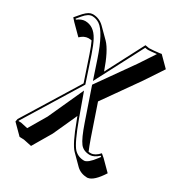

<svg xmlns="http://www.w3.org/2000/svg" viewBox="-172 -558 905 967"><g transform="rotate(30 280.5 -74.0)"><path d="M276.4 43.9 213.4 182.6 149.4 291.5 102.5 281.7 76.7 280.8 20 224.1 22.9 208 221.2 -113.8 173.8 -254.9Q159.7 -296.9 147.9 -321.3Q138.7 -323.2 128.4 -323.2Q104 -322.3 82.5 -301.3L25.9 -357.9L9.8 -376Q16.1 -382.8 27.3 -396.5Q55.7 -431.2 75.7 -437Q83.5 -439 90.8 -439Q126.5 -438 153.3 -412.1L210 -355.5Q245.1 -319.3 280.8 -216.8L395 -436Q396 -436 418 -432.1Q428.7 -432.1 446.3 -433.8Q463.9 -435.5 476.1 -437L487.8 -439L544.4 -382.3L473.6 -275.4L329.6 -71.3L390.6 107.4Q405.3 148.9 415.5 172.4Q421.9 172.9 429.2 172.9Q453.1 171.9 477.1 145L496.1 161.1L552.7 217.8Q510.7 283.7 477.1 288.1Q474.6 288.1 473.6 288.6Q435.5 287.6 411.1 264.2L355 208Q326.2 179.2 284.2 64.5Q281.7 57.6 278.8 50.8ZM183.6 -258.3 231.9 -112.8 32.7 211.4 31.7 214.4 47.4 214.8 87.9 223.6 147.9 121.6 241.2 -83.5 288.6 47.9Q333 169.9 359.4 198.2Q382.3 221.7 417 222.2Q438.5 222.2 474.1 174.8Q479 168.5 482.9 163.1L478 158.7Q452.6 182.1 429.2 183.1Q391.1 183.1 371.6 158.2Q351.1 131.3 324.7 54.2L261.7 -129.4L408.7 -337.4L467.3 -426.3Q434.6 -422.4 418 -421.9Q411.1 -421.9 400.4 -424.3L255.9 -147.5L219.7 -255.9Q175.8 -386.7 132.8 -416Q113.3 -428.7 90.8 -429.2Q67.4 -429.2 42.5 -398.9Q40 -396.5 35.6 -390.6Q27.3 -380.9 23.4 -376L26.9 -372.1Q49.8 -389.6 71.8 -390.1Q122.1 -390.1 151.9 -335.4Q167 -307.6 183.6 -258.3Z"/></g></svg>

Font: Linux Biolinum Shadow O
Style: Bold
Weight: 700
Designer: Philipp H. Poll
Foundry: Philipp H. Poll
Version: Version 0.9.2